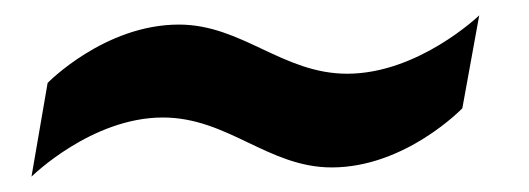

<svg xmlns="http://www.w3.org/2000/svg" viewBox="-20 -424 689 250"><path d="M21 -194C21 -194 99 -271 192 -271C277 -271 329 -206 412 -206C508 -206 582 -283 582 -283L604 -404C604 -404 525 -328 432 -328C348 -328 295 -392 213 -392C116 -392 42 -316 42 -316Z"/></svg>

Font: Archivo ExtraBold
Style: Italic
Weight: 800
Italic angle: -10°
Designer: Hector Gatti
Foundry: Omnibus-Type
Version: Version 2.001